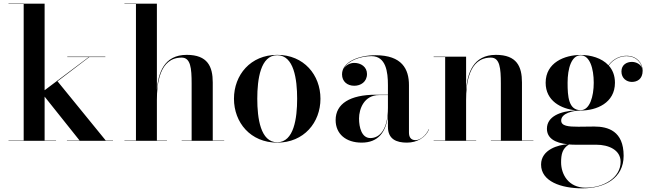

<svg xmlns="http://www.w3.org/2000/svg" viewBox="-20 -770 3556 1050"><path d="M26.5 -2V0H286.5V-2H224V-241.5L415 -2H346V0H598V-2H558L294.5 -325.5L468.5 -458H556V-460H348V-458H465.5L224 -276.5V-750H26.5V-748H109.5V-2Z M660.5 -2V0H893V-2H838V-223C838 -312.5 852.5 -455 973.5 -455C1022.5 -455 1028 -397 1028 -313V-2H973.5V0H1206V-2H1143.5V-319C1143.5 -406 1115.5 -470 1001 -470C875.5 -470 845 -368.5 838 -278.5V-750H660.5V-748H723.5V-2Z M1259.5 -230C1259.5 -100 1350 10 1496 10C1642 10 1732.5 -100 1732.5 -230C1732.5 -360 1642 -470 1496 -470C1350 -470 1259.5 -360 1259.5 -230ZM1387 -230C1387 -336.5 1404.5 -468 1496 -468C1587.5 -468 1605 -336.5 1605 -230C1605 -123.5 1587.5 8 1496 8C1404.5 8 1387 -123.5 1387 -230Z M2036 -252C1894 -252 1815.5 -202.5 1815.5 -113.5C1815.5 -37.5 1871.5 10 1958 10C2047 10 2092 -46.5 2101.5 -139.5V-76.5C2101.5 -8 2149 10 2205 10C2261.5 10 2307.5 -18 2326.5 -62.5L2325 -63.5C2307.5 -24.5 2274.5 -3.5 2253 -3.5C2225 -3.5 2216.5 -22.5 2216.5 -45.5V-304.5C2216.5 -392 2178.5 -468 2033.5 -468C1942.5 -468 1850.5 -432 1850.5 -363.5C1850.5 -324 1879.5 -301 1917.5 -301C1952.5 -301 1987 -322 1987 -365.5C1987 -404.5 1953.5 -426 1917.5 -426C1894.5 -426 1872 -414.5 1860 -395C1883 -439.5 1953.5 -463 2011 -463C2091 -463 2101.5 -376.5 2101.5 -304.5V-252ZM2005.5 -15C1958 -15 1943.5 -73 1943.5 -122C1943.5 -174 1971 -250 2053 -250H2101.5V-180.5C2101.5 -64 2058 -15 2005.5 -15Z M2351.5 -2V0H2584V-2H2529V-223C2529 -312.5 2543.5 -455 2664.5 -455C2713.5 -455 2719 -397 2719 -313V-2H2664.5V0H2897V-2H2834.5V-319C2834.5 -406 2806.5 -470 2692 -470C2566.5 -470 2536 -368.5 2529 -278.5V-460H2351.5V-458H2414.5V-2Z M2971 -66C2971 -14.5 3014.5 11.5 3084 19C3036 21.5 2939 47 2939 130C2939 222 3048 260 3165.5 260C3287.5 260 3390.5 204 3390.5 82C3390.5 -53.5 3305 -78 3230 -78C3201.5 -78 3178 -77 3143 -77C3088.5 -77 3049 -80.5 3049 -111C3049 -151 3115 -165.5 3155.5 -165.5C3242.5 -165.5 3343 -207 3343 -317.5C3343 -357.5 3330 -388.5 3309 -411.5C3336.5 -449.5 3375.5 -463 3406.5 -463C3456 -463 3485 -431 3491.5 -397C3483.5 -419.5 3458 -431.5 3435.5 -431.5C3407.5 -431.5 3378.5 -416 3378.5 -379C3378.5 -342 3406.5 -322 3435.5 -322C3464 -322 3494.5 -337 3494.5 -383.5C3494.5 -424 3463 -465 3406.5 -465C3376.5 -465 3336 -452.5 3307.5 -413C3270.5 -453 3210.5 -469.5 3155.5 -469.5C3068 -469.5 2964 -428 2964 -317.5C2964 -218 3048.5 -174.5 3129 -166.5C3044.5 -162 2971 -133.5 2971 -66ZM3084 -317.5C3084 -395.5 3105 -467.5 3155.5 -467.5C3205.5 -467.5 3227 -395.5 3227 -317.5C3227 -242.5 3205.5 -167.5 3155.5 -167.5C3089 -167.5 3084 -242.5 3084 -317.5ZM3048.5 118C3048.5 74.5 3055 42.5 3091.5 20C3103.5 21 3117 21.5 3131 21.5H3242C3307 21.5 3374 49 3374 115C3374 202.5 3280.5 256.5 3182.5 256.5C3088.5 256.5 3048.5 183 3048.5 118Z"/></svg>

Font: Bodoni* 96pt Medium
Style: Regular
Weight: 500
Version: Version 2.3